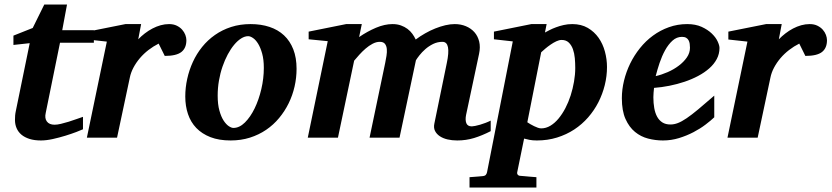

<svg xmlns="http://www.w3.org/2000/svg" viewBox="-20 -606 3660 845"><path d="M244.1 -418 181.2 -108.9Q175.8 -85.4 186.3 -71.3Q196.8 -57.1 220.2 -57.1Q231.9 -57.1 248.3 -61Q264.6 -64.9 282.2 -70.3Q299.8 -75.7 316.4 -81.8Q333 -87.9 345.2 -91.8V-37.1Q336.9 -33.2 315.9 -25.1Q294.9 -17.1 268.1 -8.8Q241.2 -0.5 212.4 5.9Q183.6 12.2 160.2 12.2Q131.3 12.2 109.9 5.4Q88.4 -1.5 74.2 -13.4Q60.1 -25.4 53 -42Q45.9 -58.6 45.9 -78.1Q45.9 -87.9 46.6 -97.7Q47.4 -107.4 49.8 -118.2L110.8 -416L39.1 -408.2V-449.2L124 -482.9L174.8 -585.9H274.9L253.9 -473.1H393.1V-418Z M800.3 -429.2Q800.3 -394.5 778.3 -377.2Q756.3 -359.9 705.1 -359.9L678.2 -414.1Q654.8 -402.3 633.5 -386Q612.3 -369.6 595.7 -350.1Q579.1 -330.6 567.4 -308.6Q555.7 -286.6 551.3 -264.2L495.1 0H362.3L450.2 -422.9L366.2 -432.1V-466.8L532.2 -500H601.1L588.4 -433.1Q601.6 -446.8 617.4 -459Q633.3 -471.2 650.9 -480.5Q668.5 -489.7 687 -494.9Q705.6 -500 724.1 -500Q743.7 -500 758.1 -492.9Q772.5 -485.8 781.7 -475.3Q791 -464.8 795.7 -452.4Q800.3 -439.9 800.3 -429.2Z M1141.1 -307.1Q1141.1 -343.8 1133.8 -370.1Q1126.5 -396.5 1116 -413.6Q1105.5 -430.7 1093.5 -438.7Q1081.5 -446.8 1072.3 -446.8Q1057.1 -446.8 1041.3 -436.8Q1025.4 -426.8 1010.5 -408.9Q995.6 -391.1 982.4 -366.5Q969.2 -341.8 959.2 -312.7Q949.2 -283.7 943.6 -251.2Q938 -218.8 938 -185.1Q938 -146.5 945.6 -119.4Q953.1 -92.3 964.1 -75.4Q975.1 -58.6 986.8 -50.8Q998.5 -43 1007.3 -43Q1033.7 -43 1057.9 -66.9Q1082 -90.8 1100.6 -128.9Q1119.1 -167 1130.1 -213.9Q1141.1 -260.7 1141.1 -307.1ZM1285.2 -303.2Q1285.2 -263.7 1276.4 -225.1Q1267.6 -186.5 1250.5 -151.6Q1233.4 -116.7 1208.5 -86.7Q1183.6 -56.6 1151.4 -34.7Q1119.1 -12.7 1079.8 -0.2Q1040.5 12.2 995.1 12.2Q943.8 12.2 906.2 -2.4Q868.7 -17.1 844 -42.7Q819.3 -68.4 807.4 -103.8Q795.4 -139.2 795.4 -181.2Q795.4 -220.2 804 -259Q812.5 -297.9 828.9 -333.5Q845.2 -369.1 869.6 -399.4Q894 -429.7 926 -452.1Q958 -474.6 997.3 -487.3Q1036.6 -500 1083 -500Q1128.9 -500 1166.3 -487.5Q1203.6 -475.1 1230 -450.4Q1256.3 -425.8 1270.8 -388.9Q1285.2 -352.1 1285.2 -303.2Z M2139.6 -28.8Q2101.6 -9.3 2066.2 1.5Q2030.8 12.2 1992.2 12.2Q1969.2 12.2 1949.5 7.6Q1929.7 2.9 1915.5 -6.6Q1901.4 -16.1 1894.5 -29.8Q1887.7 -43.5 1891.6 -62L1946.3 -328.1Q1966.3 -421.9 1927.2 -421.9Q1905.3 -421.9 1886 -412.4Q1866.7 -402.8 1851.8 -389.6Q1836.9 -376.5 1826.2 -362.8Q1815.4 -349.1 1810.5 -340.8L1738.3 0H1606.4L1675.3 -329.1Q1678.2 -343.8 1680.9 -360.1Q1683.6 -376.5 1682.4 -390.1Q1681.2 -403.8 1674.3 -412.8Q1667.5 -421.9 1651.4 -421.9Q1635.7 -421.9 1619.6 -413.3Q1603.5 -404.8 1588.9 -392.1Q1574.2 -379.4 1561.3 -365Q1548.3 -350.6 1538.6 -338.9L1467.3 0H1334.5L1422.4 -424.8L1338.4 -433.1V-466.8L1503.4 -500H1572.3L1560.5 -442.9Q1596.7 -467.8 1634.8 -483.9Q1672.9 -500 1707.5 -500Q1728 -500 1744.4 -494.1Q1760.7 -488.3 1773.4 -478.8Q1786.1 -469.2 1794.9 -457Q1803.7 -444.8 1809.6 -432.1Q1829.1 -446.8 1851.1 -459.2Q1873 -471.7 1895.5 -480.7Q1918 -489.7 1939.9 -494.9Q1961.9 -500 1981.4 -500Q2007.8 -500 2030.3 -490.7Q2052.7 -481.4 2067.9 -464.4Q2083 -447.3 2088.9 -423.1Q2094.7 -398.9 2088.4 -369.1L2031.2 -100.1Q2026.9 -78.6 2032.2 -64.2Q2037.6 -49.8 2056.6 -49.8Q2061.5 -49.8 2071.3 -51.8Q2081.1 -53.7 2092.8 -57.1Q2104.5 -60.5 2116.7 -65.2Q2128.9 -69.8 2139.6 -75.2Z M2511.7 -307.1Q2511.7 -328.1 2509.8 -349.9Q2507.8 -371.6 2501.5 -389.4Q2495.1 -407.2 2483.2 -418.7Q2471.2 -430.2 2451.7 -430.2Q2440.9 -430.2 2428.5 -424.3Q2416 -418.5 2403.6 -409.9Q2391.1 -401.4 2380.1 -392.1Q2369.1 -382.8 2361.8 -376L2300.8 -67.9Q2306.6 -64 2314.5 -59.3Q2322.3 -54.7 2330.6 -50.8Q2338.9 -46.9 2346.9 -43.9Q2355 -41 2361.8 -41Q2382.8 -41 2402.1 -52.5Q2421.4 -64 2438 -84Q2454.6 -104 2468.3 -130.1Q2481.9 -156.2 2491.5 -186Q2501 -215.8 2506.3 -246.8Q2511.7 -277.8 2511.7 -307.1ZM2651.4 -311Q2651.4 -271 2641.6 -231.4Q2631.8 -191.9 2613.5 -156Q2595.2 -120.1 2568.4 -89.4Q2541.5 -58.6 2507.3 -36.1Q2473.1 -13.7 2431.6 -0.7Q2390.1 12.2 2342.8 12.2Q2324.2 12.2 2310.3 9.5Q2296.4 6.8 2286.6 3.9L2256.3 151.9Q2254.9 158.7 2259 163.3Q2263.2 168 2271.5 168Q2278.3 168.5 2288.6 169.4Q2297.4 170.4 2310.3 171.4Q2323.2 172.4 2340.8 173.8V219.2H2046.4V173.8Q2054.2 172.9 2064.7 172.4Q2075.2 171.9 2084.5 170.9Q2095.2 169.9 2106.4 168.9Q2114.3 168 2118.2 163.3Q2122.1 158.7 2123.5 151.9L2236.8 -423.8L2153.8 -433.1V-466.8L2318.4 -500H2385.7L2378.4 -462.9Q2386.2 -467.3 2398.7 -473.6Q2411.1 -480 2426.8 -485.8Q2442.4 -491.7 2460.4 -495.8Q2478.5 -500 2498.5 -500Q2538.1 -500 2566.9 -483.2Q2595.7 -466.3 2614.5 -439.5Q2633.3 -412.6 2642.3 -378.9Q2651.4 -345.2 2651.4 -311Z M3016.6 -396Q3016.6 -404.8 3015.4 -413.3Q3014.2 -421.9 3010.5 -428.7Q3006.8 -435.5 2999.8 -439.7Q2992.7 -443.8 2981.4 -443.8Q2958 -443.8 2939.7 -427.2Q2921.4 -410.6 2907.2 -385Q2893.1 -359.4 2882.8 -328.9Q2872.6 -298.3 2865.7 -271Q2891.6 -276.9 2918.5 -288.6Q2945.3 -300.3 2967 -316.7Q2988.8 -333 3002.7 -353Q3016.6 -373 3016.6 -396ZM3146.5 -395Q3146.5 -368.7 3134.5 -346.2Q3122.6 -323.7 3101.6 -305.2Q3080.6 -286.6 3052.5 -271.7Q3024.4 -256.8 2992.4 -246.1Q2960.4 -235.4 2926 -228.5Q2891.6 -221.7 2858.4 -219.2Q2857.4 -210 2856.4 -198.2Q2855.5 -186.5 2855.5 -178.2Q2855.5 -152.3 2859.4 -130.4Q2863.3 -108.4 2872.1 -92.3Q2880.9 -76.2 2895.3 -67.1Q2909.7 -58.1 2930.7 -58.1Q2946.8 -58.1 2963.4 -64.5Q2980 -70.8 3002 -85.7Q3023.9 -100.6 3053.2 -125Q3082.5 -149.4 3123.5 -185.1V-89.8Q3108.9 -75.7 3085.4 -57.9Q3062 -40 3032.2 -24.4Q3002.4 -8.8 2968.3 1.7Q2934.1 12.2 2897.5 12.2Q2864.7 12.2 2832.5 3.9Q2800.3 -4.4 2774.7 -25.4Q2749 -46.4 2732.9 -82.3Q2716.8 -118.2 2716.8 -173.8Q2716.8 -211.9 2726.3 -251Q2735.8 -290 2753.4 -326.2Q2771 -362.3 2796.4 -394Q2821.8 -425.8 2853.8 -449.2Q2885.7 -472.7 2923.8 -486.3Q2961.9 -500 3004.4 -500Q3041 -500 3067.9 -487.8Q3094.7 -475.6 3112.3 -458.7Q3129.9 -441.9 3138.2 -424.1Q3146.5 -406.2 3146.5 -395Z M3619.6 -429.2Q3619.6 -394.5 3597.7 -377.2Q3575.7 -359.9 3524.4 -359.9L3497.6 -414.1Q3474.1 -402.3 3452.9 -386Q3431.6 -369.6 3415 -350.1Q3398.4 -330.6 3386.7 -308.6Q3375 -286.6 3370.6 -264.2L3314.5 0H3181.6L3269.5 -422.9L3185.5 -432.1V-466.8L3351.6 -500H3420.4L3407.7 -433.1Q3420.9 -446.8 3436.8 -459Q3452.6 -471.2 3470.2 -480.5Q3487.8 -489.7 3506.3 -494.9Q3524.9 -500 3543.5 -500Q3563 -500 3577.4 -492.9Q3591.8 -485.8 3601.1 -475.3Q3610.4 -464.8 3615 -452.4Q3619.6 -439.9 3619.6 -429.2Z"/></svg>

Font: Charis SIL Am
Style: Bold Italic
Weight: 700
Italic angle: -11°
Foundry: SIL International
Version: Version 5.000